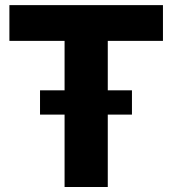

<svg xmlns="http://www.w3.org/2000/svg" viewBox="-20 -748 689 768"><path d="M17.6 -584.5V-727.5H631.8V-584.5H411.1V0H238.3V-584.5ZM140.1 -289.6V-386.7H507.8V-289.6Z"/></svg>

Font: Inter Tight ExtraBold
Style: Regular
Weight: 800
Designer: Rasmus Andersson
Foundry: rsms
Version: Version 3.004; ttfautohint (v1.8.4.7-5d5b)